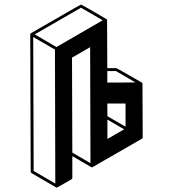

<svg xmlns="http://www.w3.org/2000/svg" viewBox="-20 -763 772 858"><path d="M460 -142.1 534.7 -185.1 460 -228.5ZM541 -196.8V-300.3H459.5L460 -243.7ZM233.9 75.2H231.9L120.6 10.3Q117.2 8.3 117.2 4.9L115.2 -609.9Q115.7 -613.3 118.7 -614.7Q339.8 -742.7 341.8 -742.7Q343.8 -742.7 400.4 -710L456.1 -677.2H456.5L457 -676.3L458 -675.3L458.5 -673.3L459.5 -458.5H500Q502 -458.5 557.9 -426Q613.8 -393.6 614.3 -393.6L614.7 -392.6H615.2L616.2 -390.6Q616.7 -389.6 616.7 -388.2L617.7 -148.9Q617.2 -145.5 614.3 -143.1L392.6 -15.6H388.7V-16.1H387.7L303.2 -65.4V32.2Q303.2 36.1 299.8 38.1Q235.8 75.2 233.9 75.2ZM459.5 -394 585.4 -394.5 498.5 -445.3H459.5ZM227.1 57.1 225.6 -541.5 128.4 -597.7 130.4 1ZM231.9 -552.7 439 -672.4 341.8 -728.5 135.3 -609.4ZM384.3 -33.7 382.8 -552.2 301.8 -505.4 303.2 -81.1Z"/></svg>

Font: 3D Isometric
Style: Bold
Weight: 700
Designer: GGBotNet
Foundry: GGBotNet
Version: 1.14